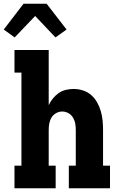

<svg xmlns="http://www.w3.org/2000/svg" viewBox="-31 -1001 651 1021"><path d="M47 -802 -11 -844 94 -981H217L323 -844L264 -802L156 -916ZM46 0V-120H83V-615H46V-735H228V-442Q237 -461 250.5 -477.5Q264 -494 281 -506Q298 -518 319 -523Q340 -528 361 -528Q386 -528 410.5 -520Q435 -512 454 -495.5Q473 -479 485.5 -456.5Q498 -434 505 -410Q512 -386 514.5 -360.5Q517 -335 517 -310V-120H554V0H335V-120H372V-310Q372 -327 369 -344Q366 -361 357 -376Q348 -391 332.5 -399.5Q317 -408 300 -408Q283 -408 267.5 -399.5Q252 -391 243 -376Q234 -361 231 -344Q228 -327 228 -310V-120H265V0Z"/></svg>

Font: Iosevka Etoile Heavy
Style: Regular
Weight: 900
Designer: Belleve Invis
Foundry: Belleve Invis
Version: Version 22.1.2; ttfautohint (v1.8.4)